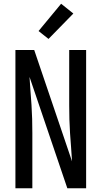

<svg xmlns="http://www.w3.org/2000/svg" viewBox="-20 -1001 540 1021"><path d="M152 0H62V-735H162L363 -143Q361 -180 358 -217.5Q355 -255 352.5 -292Q350 -329 349 -366.5Q348 -404 348 -441V-735H438V0H338L137 -592Q139 -555 142 -517.5Q145 -480 147.5 -443Q150 -406 151 -368.5Q152 -331 152 -294ZM238 -794 185 -836 305 -981 370 -929Z"/></svg>

Font: Iosevka Bendy Medium
Style: Regular
Weight: 500
Monospace: yes
Designer: Belleve Invis
Foundry: Belleve Invis
Version: Version 30.1.2